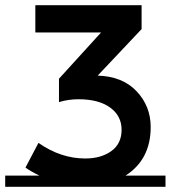

<svg xmlns="http://www.w3.org/2000/svg" viewBox="-59 -719 657 739"><path d="M578 -43V0H-39V-43H93Q58 -60 39 -74L89 -169Q175 -109 269 -109Q330 -109 369.5 -137.5Q409 -166 409 -219.5Q409 -273 365 -305Q321 -337 243 -337Q204 -337 168 -326V-416L330 -594H77V-699H486V-607L317 -428Q413 -425 467 -367.5Q521 -310 521 -230Q521 -105 424 -43Z"/></svg>

Font: Montserrat Subrayada
Style: Regular
Weight: 400
Designer: Julieta Ulanovsky
Foundry: Julieta Ulanovsky
Version: Version 2.001